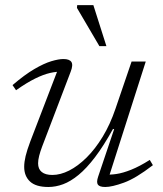

<svg xmlns="http://www.w3.org/2000/svg" viewBox="-20 -736 652 766"><path d="M371.5 -31 435.5 -221H430.5Q393.5 -154 359.2 -109Q325 -64 293.2 -38Q261.5 -12 231.8 -1Q202 10 173 10Q123 10 99.8 -11.8Q76.5 -33.5 76.5 -70.5Q76.5 -89.5 82.2 -113.5Q88 -137.5 101 -172L215 -469L227 -449.5Q206.5 -451 180 -445Q153.5 -439 120 -422.5Q86.5 -406 44 -376L30 -396.5Q78.5 -438 117 -460.5Q155.5 -483 184.8 -491.8Q214 -500.5 233 -500.5Q257 -500.5 264.8 -488.8Q272.5 -477 262 -450L148 -151Q140.5 -131 136.2 -114.2Q132 -97.5 132 -84.5Q132 -61.5 146.5 -49.8Q161 -38 189 -38Q221 -38 255.8 -55.5Q290.5 -73 325 -107Q359.5 -141 389.5 -190.2Q419.5 -239.5 441 -303L505 -490.5H561.5L411 -19.5L397.5 -40Q418 -38 444 -41.8Q470 -45.5 503.2 -58.8Q536.5 -72 577.5 -98L590 -77Q522 -24.5 474.2 -7.2Q426.5 10 400 10Q377 10 370.5 0.5Q364 -9 371.5 -31ZM404.5 -552H376.5L287 -704.5L288 -715.5H352.5Z"/></svg>

Font: Newsreader 9pt Light
Style: Italic
Weight: 300
Italic angle: -17°
Designer: Hugues Gentile
Foundry: Production Type
Version: Version 1.003